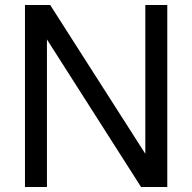

<svg xmlns="http://www.w3.org/2000/svg" viewBox="-20 -749 770 769"><path d="M650 -729V0H545L168 -591V0H80V-729H181L562 -133V-729Z"/></svg>

Font: ColatingCofangSans
Style: Regular
Weight: 400
Foundry: GNU
Version: Version 412.227;June 27, 2022;FontCreator 11.0.0.2412 32-bit